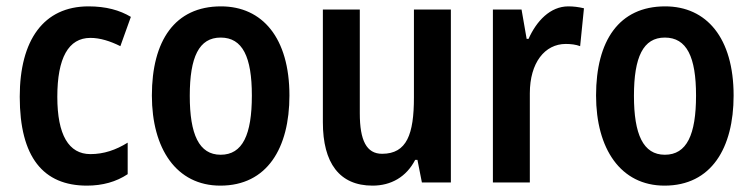

<svg xmlns="http://www.w3.org/2000/svg" viewBox="-20 -573 2365 603"><path d="M253 10C302 10 345 -2 381 -26V-125C344 -102 306 -89 264 -89C196 -89 160 -149 160 -269C160 -391 195 -454 264 -454C294 -454 326 -444 358 -428L391 -520C356 -541 313 -553 258 -553C117 -553 42 -447 42 -269C42 -79 116 10 253 10Z M889 -273C889 -454 804 -553 674 -553C529 -553 457 -445 457 -273C457 -106 534 10 672 10C819 10 889 -108 889 -273ZM576 -272C576 -394 605 -455 673 -455C742 -455 771 -394 771 -273C771 -150 742 -87 673 -87C605 -87 576 -151 576 -272Z M1396 -543H1280V-267C1280 -152 1258 -90 1180 -90C1131 -90 1110 -132 1110 -217V-543H994V-189C994 -61 1046 10 1150 10C1208 10 1256 -17 1284 -71H1291L1305 0H1396Z M1765 -553C1708 -553 1665 -507 1640 -451H1634L1618 -543H1528V0H1644V-280C1644 -376 1691 -435 1757 -435C1773 -435 1789 -433 1802 -428L1814 -547C1797 -551 1781 -553 1765 -553Z M2284 -273C2284 -454 2199 -553 2069 -553C1924 -553 1852 -445 1852 -273C1852 -106 1929 10 2067 10C2214 10 2284 -108 2284 -273ZM1971 -272C1971 -394 2000 -455 2068 -455C2137 -455 2166 -394 2166 -273C2166 -150 2137 -87 2068 -87C2000 -87 1971 -151 1971 -272Z"/></svg>

Font: Noto Sans Armenian Condensed SemiBold
Style: Regular
Weight: 600
Width: 3
Designer: Monotype Design Team
Foundry: Monotype Imaging Inc.
Version: Version 2.008